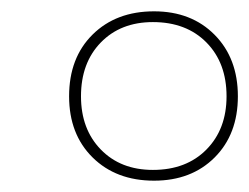

<svg xmlns="http://www.w3.org/2000/svg" viewBox="-20 -725 440 339"><path d="M102 -555Q102 -623 143.5 -664Q185 -705 252 -705Q318 -705 359 -663.5Q400 -622 400 -555Q400 -488 359 -447Q318 -406 252 -406Q185 -406 143.5 -447Q102 -488 102 -555ZM380 -555Q380 -614 344.5 -650Q309 -686 250 -686Q193 -686 158 -650Q123 -614 123 -555Q123 -497 158 -461Q193 -425 250 -425Q309 -425 344.5 -461Q380 -497 380 -555Z"/></svg>

Font: Fixel Italic Variable 20240409 Display Thin
Style: Italic
Weight: 100
Italic angle: -10°
Designer: AlfaBravo + MacPaw
Foundry: Kyrylo Tkachov, Marchela Mozhyna, Serhii Makarenko, Maria Weinstein, Zakhar Kryvoshyya
Version: Version 1.211;Glyphs 3.2 (3225)